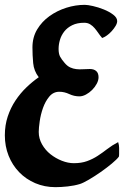

<svg xmlns="http://www.w3.org/2000/svg" viewBox="-25 -767 512 793"><path d="M325 -747Q337 -747 359 -742Q381 -737 403.5 -728Q426 -719 442.5 -706.5Q459 -694 459 -680Q459 -671 452.5 -660Q446 -649 436.5 -638.5Q427 -628 416.5 -620.5Q406 -613 397 -610Q389 -619 381.5 -630Q374 -641 366 -650.5Q358 -660 347.5 -666.5Q337 -673 323 -673Q294 -673 273.5 -663Q253 -653 240.5 -637Q228 -621 222.5 -602Q217 -583 217 -565Q217 -545 223 -533.5Q229 -522 242 -507Q253 -494 265 -488.5Q277 -483 290 -481.5Q303 -480 317 -481Q331 -482 346 -482Q363 -482 372.5 -473.5Q382 -465 382 -448Q382 -435 374.5 -421Q367 -407 355.5 -395.5Q344 -384 330 -376.5Q316 -369 303 -369Q281 -369 261 -378.5Q241 -388 220 -388Q195 -388 178.5 -368Q162 -348 152.5 -321Q143 -294 139 -266Q135 -238 135 -222Q135 -195 148.5 -171Q162 -147 183.5 -130Q205 -113 230.5 -103Q256 -93 280 -93Q311 -93 334.5 -101.5Q358 -110 378 -123Q398 -136 418 -151.5Q438 -167 463 -180Q467 -168 467 -156.5Q467 -145 467 -132Q467 -124 466 -120Q458 -109 437 -91.5Q416 -74 391 -56.5Q366 -39 342 -25Q318 -11 305 -7Q282 0 254.5 3Q227 6 204 6Q159 6 120.5 -10.5Q82 -27 54 -56Q26 -85 10.5 -124Q-5 -163 -5 -208Q-5 -250 7 -286Q19 -322 39 -352Q59 -382 84 -406Q109 -430 135 -448Q115 -474 112 -506.5Q109 -539 109 -571Q109 -613 128.5 -645.5Q148 -678 179.5 -700.5Q211 -723 249 -735Q287 -747 325 -747Z"/></svg>

Font: Praegefest
Style: Regular
Weight: 600
Designer: Peter Wiegel nach alter Vorlage
Foundry: Peter Wiegel
Version: Version 1.000